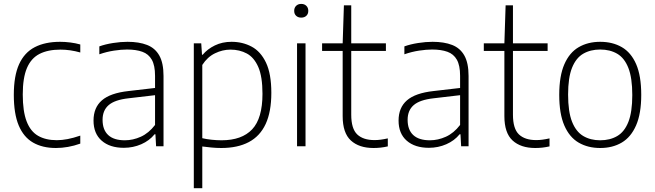

<svg xmlns="http://www.w3.org/2000/svg" viewBox="-20 -768 3439 1008"><path d="M273.5 9Q203 9 153.5 -19.5Q104 -48 78.2 -109.5Q52.5 -171 52.5 -270Q52.5 -369.5 80.2 -430.8Q108 -492 162.2 -520.2Q216.5 -548.5 295.5 -548.5Q321.5 -548.5 349.2 -545Q377 -541.5 401.5 -534.5V-492.5Q375 -500 348.8 -503.8Q322.5 -507.5 298 -507.5Q231.5 -507.5 187.5 -485Q143.5 -462.5 121.5 -411Q99.5 -359.5 99.5 -272Q99.5 -183.5 119.8 -130.8Q140 -78 180 -55Q220 -32 278.5 -32Q305 -32 335 -37.8Q365 -43.5 401.5 -56V-14Q369.5 -2.5 337.2 3.2Q305 9 273.5 9Z M630 8Q556.5 8 513.8 -29.5Q471 -67 471 -135Q471 -203 515 -241.2Q559 -279.5 654.5 -290L814 -308.5L817 -271L655 -252Q582.5 -244 550.5 -216.2Q518.5 -188.5 518.5 -139Q518.5 -86.5 548 -59Q577.5 -31.5 635.5 -31.5Q678 -31.5 719.5 -50.2Q761 -69 794 -112V-370Q794 -424.5 777 -454.5Q760 -484.5 727.2 -496.2Q694.5 -508 647 -508Q616.5 -508 578.5 -502.2Q540.5 -496.5 501.5 -483V-524.5Q533.5 -536 573.5 -542.2Q613.5 -548.5 649.5 -548.5Q710 -548.5 752.2 -532Q794.5 -515.5 816.5 -476.2Q838.5 -437 838.5 -369V0H799.5L796 -63H791.5Q764.5 -29.5 721.8 -10.8Q679 8 630 8Z M997.5 220V-540.5H1036.5L1040.5 -480.5H1044Q1069 -510.5 1108 -529.5Q1147 -548.5 1195.5 -548.5Q1253.5 -548.5 1301 -523.2Q1348.5 -498 1376.5 -439.2Q1404.5 -380.5 1404.5 -280.5Q1404.5 -181.5 1374.8 -117.2Q1345 -53 1286.2 -22Q1227.5 9 1141.5 9Q1116 9 1090 6.5Q1064 4 1042 1V220ZM1143 -31.5Q1249.5 -31.5 1303.8 -89Q1358 -146.5 1358 -275.5Q1358 -366 1336 -416.2Q1314 -466.5 1276 -487Q1238 -507.5 1190 -507.5Q1148.5 -507.5 1108.8 -488.2Q1069 -469 1042 -427V-42.5Q1062.5 -37.5 1089.8 -34.5Q1117 -31.5 1143 -31.5Z M1539.5 0V-540.5H1584V0ZM1561.5 -675.5Q1545 -675.5 1534.8 -685Q1524.5 -694.5 1524.5 -711Q1524.5 -727.5 1534.8 -737.5Q1545 -747.5 1561.5 -747.5Q1578 -747.5 1588.2 -737.5Q1598.5 -727.5 1598.5 -711Q1598.5 -694.5 1588.2 -685Q1578 -675.5 1561.5 -675.5Z M1941 9Q1865 9 1822 -30.5Q1779 -70 1779 -158.5V-540.5L1785.5 -740H1824V-166Q1824 -92.5 1855.2 -62.5Q1886.5 -32.5 1946.5 -32.5Q1962.5 -32.5 1979.2 -34.8Q1996 -37 2016 -41.5V0.5Q1996.5 5 1978.2 7Q1960 9 1941 9ZM1671 -500.5V-540.5H2006V-500.5Z M2231.5 8Q2158 8 2115.2 -29.5Q2072.5 -67 2072.5 -135Q2072.5 -203 2116.5 -241.2Q2160.5 -279.5 2256 -290L2415.5 -308.5L2418.5 -271L2256.5 -252Q2184 -244 2152 -216.2Q2120 -188.5 2120 -139Q2120 -86.5 2149.5 -59Q2179 -31.5 2237 -31.5Q2279.5 -31.5 2321 -50.2Q2362.5 -69 2395.5 -112V-370Q2395.5 -424.5 2378.5 -454.5Q2361.5 -484.5 2328.8 -496.2Q2296 -508 2248.5 -508Q2218 -508 2180 -502.2Q2142 -496.5 2103 -483V-524.5Q2135 -536 2175 -542.2Q2215 -548.5 2251 -548.5Q2311.5 -548.5 2353.8 -532Q2396 -515.5 2418 -476.2Q2440 -437 2440 -369V0H2401L2397.5 -63H2393Q2366 -29.5 2323.2 -10.8Q2280.5 8 2231.5 8Z M2790 9Q2714 9 2671 -30.5Q2628 -70 2628 -158.5V-540.5L2634.5 -740H2673V-166Q2673 -92.5 2704.2 -62.5Q2735.5 -32.5 2795.5 -32.5Q2811.5 -32.5 2828.2 -34.8Q2845 -37 2865 -41.5V0.5Q2845.5 5 2827.2 7Q2809 9 2790 9ZM2520 -500.5V-540.5H2855V-500.5Z M3131 9Q3066.5 9 3018 -19.2Q2969.5 -47.5 2942.8 -109Q2916 -170.5 2916 -270Q2916 -369 2942.8 -430.5Q2969.5 -492 3018 -520.2Q3066.5 -548.5 3131 -548.5Q3196 -548.5 3244.5 -520.5Q3293 -492.5 3319.8 -431.2Q3346.5 -370 3346.5 -270Q3346.5 -171.5 3319.5 -109.8Q3292.5 -48 3244.2 -19.5Q3196 9 3131 9ZM3131 -31.5Q3182.5 -31.5 3220.5 -53.8Q3258.5 -76 3279 -128Q3299.5 -180 3299.5 -269Q3299.5 -359 3279 -411.2Q3258.5 -463.5 3220.5 -485.8Q3182.5 -508 3131 -508Q3080 -508 3042 -486Q3004 -464 2983.2 -412.2Q2962.5 -360.5 2962.5 -271.5Q2962.5 -181.5 2983.2 -129Q3004 -76.5 3042 -54Q3080 -31.5 3131 -31.5Z"/></svg>

Font: Encode Sans Condensed Thin ExtraLight
Style: Regular
Weight: 250
Version: Version 3.002